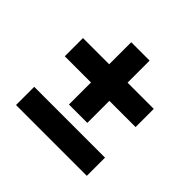

<svg xmlns="http://www.w3.org/2000/svg" viewBox="-138 -729 813 813"><g transform="rotate(45 268.5 -322.5)"><path d="M56 -348V-457H480V-348ZM56 -56V-165H480V-56ZM213 -216V-589H323V-216Z"/></g></svg>

Font: Piazzolla Thin Black
Style: Regular
Weight: 900
Version: Version 2.005